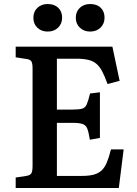

<svg xmlns="http://www.w3.org/2000/svg" viewBox="-20 -935 682 955"><path d="M58 0V-52L111 -60Q130 -63 136 -73Q142 -83 142 -112V-595Q142 -621 135.5 -630.5Q129 -640 109 -642L58 -650V-703H539L575 -533L515 -517Q501 -556 488 -580.5Q475 -605 458.5 -618.5Q442 -632 418 -637.5Q394 -643 359 -643H263V-390H341Q373 -390 388.5 -394.5Q404 -399 411.5 -416Q419 -433 428 -470L477 -476V-249L427 -240Q421 -278 414 -295.5Q407 -313 390 -318.5Q373 -324 341 -324H263V-60H386Q422 -60 445 -66Q468 -72 484 -86Q500 -100 511 -126Q522 -152 532 -192H595L571 0ZM428 -778Q398 -778 377.5 -797Q357 -816 357 -847Q357 -877 377 -896Q397 -915 428 -915Q462 -915 481 -896.5Q500 -878 500 -847Q500 -817 480 -797.5Q460 -778 428 -778ZM217 -778Q186 -778 166 -797Q146 -816 146 -847Q146 -877 166 -896Q186 -915 217 -915Q250 -915 269.5 -896.5Q289 -878 289 -847Q289 -817 269 -797.5Q249 -778 217 -778Z"/></svg>

Font: Literata 18pt Medium
Style: Regular
Weight: 500
Designer: Latin by Veronika Burian and Jose Scaglione. Greek by Irene Vlachou. Cyrillic by Vera Evstafieva.
Foundry: TypeTogether
Version: Version 3.103;gftools[0.9.29]